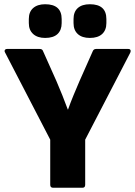

<svg xmlns="http://www.w3.org/2000/svg" viewBox="-20 -886 639 906"><path d="M231 0Q217 0 217 -14V-227L4 -638Q0 -645 3 -650Q6 -655 14 -655H167Q180 -655 183 -645L246 -504Q261 -469 274.5 -435.5Q288 -402 300 -369H301Q313 -403 326.5 -435.5Q340 -468 355 -503L418 -645Q422 -655 434 -655H585Q593 -655 595.5 -650Q598 -645 595 -638L382 -227V-14Q382 0 369 0ZM193 -707Q157 -707 136.5 -725.5Q116 -744 116 -777V-796Q116 -830 136.5 -848Q157 -866 193 -866Q271 -866 271 -796V-777Q271 -744 251.5 -725.5Q232 -707 193 -707ZM404 -707Q367 -707 347 -725.5Q327 -744 327 -777V-796Q327 -830 347 -848Q367 -866 404 -866Q482 -866 482 -796V-777Q482 -744 462 -725.5Q442 -707 404 -707Z"/></svg>

Font: Sofia Sans Black
Style: Regular
Weight: 900
Designer: Botio Nikoltchev, Ani Petrova
Foundry: lettersoup
Version: Version 4.100; ttfautohint (v1.8.3)